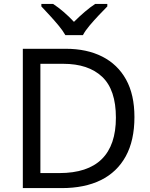

<svg xmlns="http://www.w3.org/2000/svg" viewBox="-20 -964 770 984"><path d="M669 -364Q669 -244 624.5 -163Q580 -82 497 -41Q414 0 296 0H97V-714H317Q425 -714 504 -674Q583 -634 626 -556.5Q669 -479 669 -364ZM574 -361Q574 -504 503.5 -570.5Q433 -637 304 -637H187V-77H284Q429 -77 501.5 -148.5Q574 -220 574 -361ZM315 -784Q302 -807 280 -833.5Q258 -860 234 -886Q210 -912 192 -931V-944H252Q278 -927 306 -903Q334 -879 359 -852Q386 -879 414 -903Q442 -927 468 -944H530V-931Q511 -912 486.5 -886Q462 -860 439.5 -833.5Q417 -807 405 -784Z"/></svg>

Font: Noto Sans Thaana
Style: Regular
Weight: 400
Designer: Monotype Design Team
Foundry: Monotype Imaging Inc.
Version: Version 2.001